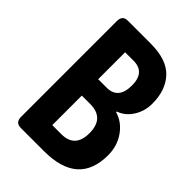

<svg xmlns="http://www.w3.org/2000/svg" viewBox="-206 -793 887 887"><g transform="rotate(45 237.0 -350.0)"><path d="M96 0Q61 0 61 -37V-663Q61 -700 95 -700H245Q350 -700 398.5 -648.5Q447 -597 447 -509Q447 -460 422 -420.5Q397 -381 356 -367V-363Q407 -348 439 -302Q471 -256 471 -196Q471 0 249 0ZM190 -412H245Q321 -412 321 -502Q321 -588 245 -588H190ZM190 -112H249Q338 -112 338 -207Q338 -305 245 -305H190Z"/></g></svg>

Font: Asap Condensed SemiBold
Style: Regular
Weight: 600
Width: 3
Designer: Pablo Cosgaya
Foundry: Omnibus-Type
Version: Version 3.001; ttfautohint (v1.8.4.7-5d5b)